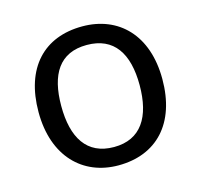

<svg xmlns="http://www.w3.org/2000/svg" viewBox="-86 -639 777 743"><g transform="rotate(-15 302.5 -268.0)"><path d="M551 -269C551 -446 449 -546 304 -546C150 -546 55 -446 55 -269C55 -91 159 10 301 10C454 10 551 -91 551 -269ZM146 -269C146 -396 193 -472 302 -472C411 -472 460 -396 460 -269C460 -142 411 -63 303 -63C194 -63 146 -142 146 -269Z"/></g></svg>

Font: Noto Sans Brahmi
Style: Regular
Weight: 400
Designer: Monotype Design Team
Foundry: Monotype Imaging Inc.
Version: Version 2.004